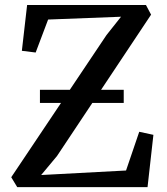

<svg xmlns="http://www.w3.org/2000/svg" viewBox="-20 -766 684 786"><path d="M50.5 0 26 -40.5 416 -622.5 475.5 -697.5 177 -686 126 -551 69.5 -558 91 -745.5H577.5L598.5 -706L213.5 -127.5L148.5 -49.5L496 -68L550 -226.5L608 -214L584 0ZM486.5 -398.5V-344.5H143.5V-398.5Z"/></svg>

Font: Merriweather 36pt
Style: Regular
Weight: 400
Designer: Eben Sorkin
Foundry: Eben Sorkin
Version: Version 2.100